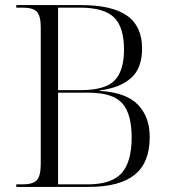

<svg xmlns="http://www.w3.org/2000/svg" viewBox="-20 -734 679 754"><path d="M44 0V-10H70Q109 -10 124.5 -26.5Q140 -43 140 -89V-627Q140 -672 124.5 -688Q109 -704 70 -704H44V-714H299Q420 -714 479 -672.5Q538 -631 538 -543Q538 -466 494.5 -427.5Q451 -389 372 -379V-377Q475 -371 521.5 -323Q568 -275 568 -196Q568 -95 508.5 -47.5Q449 0 329 0ZM296 -380Q394 -380 430.5 -418.5Q467 -457 467 -539Q467 -628 427.5 -666Q388 -704 294 -704H208V-380ZM324 -10Q418 -10 457.5 -54Q497 -98 497 -194Q497 -287 460 -328.5Q423 -370 328 -370H208V-10Z"/></svg>

Font: Noto Serif Display Light
Style: Regular
Weight: 300
Designer: Monotype Design Team
Foundry: Monotype Imaging Inc.
Version: Version 2.009